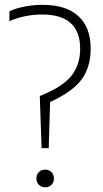

<svg xmlns="http://www.w3.org/2000/svg" viewBox="-20 -769 424 794"><path d="M152 -156.5 144.5 -372Q238 -409 274.8 -454.8Q311.5 -500.5 311.5 -567.5Q311.5 -709 154.5 -709Q82.5 -709 19 -681.5V-722Q45 -735 82.5 -742Q120 -749 156.5 -749Q253.5 -749 304.2 -702.2Q355 -655.5 355 -568Q355 -492.5 318.2 -441.5Q281.5 -390.5 187 -347L181.5 -156.5ZM167 5.5Q151 5.5 140.8 -4.8Q130.5 -15 130.5 -30.5Q130.5 -47.5 140.8 -57.5Q151 -67.5 167 -67.5Q182.5 -67.5 192.8 -57.2Q203 -47 203 -30.5Q203 -15 193.2 -4.8Q183.5 5.5 167 5.5Z"/></svg>

Font: Encode Sans Condensed ExtraLight
Style: Regular
Weight: 200
Width: 3
Designer: Multiple Designers
Foundry: Impallari Type
Version: Version 3.000; ttfautohint (v1.8.3) -l 8 -r 50 -G 200 -x 14 